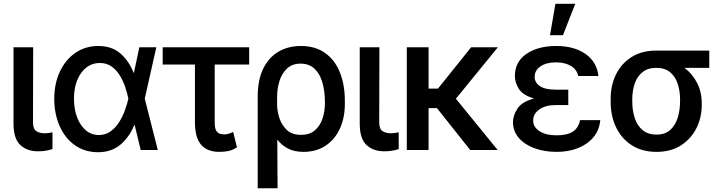

<svg xmlns="http://www.w3.org/2000/svg" viewBox="-20 -797 3819 1020"><path d="M51.8 -545.9H156.2L155.3 -146.5Q155.8 -110.4 174.1 -99.6Q192.4 -88.9 216.3 -88.9Q228.5 -88.9 240.5 -90.8Q252.4 -92.8 258.8 -94.2V-4.9Q245.1 -0.5 225.8 3.2Q206.5 6.8 181.2 6.8Q124 6.8 87.9 -26.6Q51.8 -60.1 51.8 -140.6Z M498 11.7Q429.2 10.7 377.7 -25.6Q326.2 -62 297.4 -126Q268.6 -189.9 268.1 -272.5Q268.6 -355 298.8 -418.2Q329.1 -481.4 381.8 -517.1Q434.6 -552.7 502 -552.7Q573.7 -552.7 619.4 -513.2Q665 -473.6 689.9 -410.2H691.4L720.2 -545.9H810.5L749 -272.9L818.4 0H727.5L695.3 -133.3H693.8Q668 -69.8 620.1 -28.8Q572.3 12.2 498 11.7ZM373 -272.5Q373 -217.3 389.6 -173.6Q406.2 -129.9 436 -104.7Q465.8 -79.6 505.4 -79.6Q541 -79.6 567.9 -99.4Q594.7 -119.1 613.5 -149.2Q632.3 -179.2 644 -212.2Q655.8 -245.1 661.6 -271.5V-272.9V-274.4Q656.2 -300.8 645.8 -332.8Q635.3 -364.7 617.7 -394.3Q600.1 -423.8 573.7 -443.1Q547.4 -462.4 509.8 -462.4Q448.7 -461.9 410.9 -408.7Q373 -355.5 373 -272.5Z M1303.7 -545.9V-454.1H1120.6V-143.1Q1121.1 -115.2 1128.9 -102.5Q1136.7 -89.8 1148.7 -86.4Q1160.6 -83 1172.9 -83Q1186.5 -83.5 1198 -87.4Q1209.5 -91.3 1218.8 -95.7L1238.8 -14.2Q1214.8 1 1192.9 5.4Q1170.9 9.8 1145 9.8Q1082.5 9.8 1049.3 -27.1Q1016.1 -64 1015.6 -146.5V-454.1H844.2V-545.9Z M1349.1 203.1V-283.2Q1349.1 -372.6 1378.4 -432.4Q1407.7 -492.2 1459.5 -522.5Q1511.2 -552.7 1578.1 -552.7Q1655.8 -552.7 1708 -514.9Q1760.3 -477.1 1786.4 -410.6Q1812.5 -344.2 1812 -258.3V-248.5Q1812.5 -172.4 1785.9 -114.3Q1759.3 -56.2 1710 -23.2Q1660.6 9.8 1592.3 9.8Q1544.9 9.8 1511 -7.3Q1477.1 -24.4 1453.1 -55.2L1454.6 203.1ZM1452.1 -278.8V-234.4Q1453.6 -201.2 1465.8 -165.5Q1478 -129.9 1505.4 -105.2Q1532.7 -80.6 1579.6 -80.6Q1624.5 -80.6 1652.3 -104.2Q1680.2 -127.9 1693.1 -166.3Q1706.1 -204.6 1706.1 -248.5V-258.3Q1705.6 -314.5 1692.4 -359.9Q1679.2 -405.3 1650.6 -432.1Q1622.1 -459 1576.7 -459Q1532.2 -459 1504.4 -432.6Q1476.6 -406.2 1464.1 -365Q1451.7 -323.7 1452.1 -278.8Z M1891.1 -545.9H1995.6L1994.6 -146.5Q1995.1 -110.4 2013.4 -99.6Q2031.7 -88.9 2055.7 -88.9Q2067.9 -88.9 2079.8 -90.8Q2091.8 -92.8 2098.1 -94.2V-4.9Q2084.5 -0.5 2065.2 3.2Q2045.9 6.8 2020.5 6.8Q1963.4 6.8 1927.2 -26.6Q1891.1 -60.1 1891.1 -140.6Z M2478 0 2301.3 -222.7H2256.8V0H2141.1V-545.9H2256.8V-326.2H2306.6L2482.9 -545.9H2625L2401.9 -272.5L2624 0Z M2930.2 -320.8H2999V-238.8H2930.2Q2878.4 -238.8 2845.5 -215.8Q2812.5 -192.9 2812.5 -156.2Q2812.5 -122.1 2846.2 -100.1Q2879.9 -78.1 2937 -78.1Q2993.7 -78.1 3023.7 -98.1Q3053.7 -118.2 3061.5 -158.7H3168.9Q3164.1 -106 3133.1 -68.4Q3102.1 -30.8 3051.5 -10.5Q3001 9.8 2937 9.8Q2871.1 9.8 2818.6 -9.8Q2766.1 -29.3 2735.8 -64.7Q2705.6 -100.1 2705.1 -147.9Q2705.6 -185.1 2729.5 -220.9Q2753.4 -256.8 2817.4 -273.9Q2758.3 -290.5 2736.8 -324.5Q2715.3 -358.4 2715.3 -392.6Q2715.3 -468.8 2776.6 -510.7Q2837.9 -552.7 2935.5 -552.7Q3029.8 -552.7 3090.3 -510.5Q3150.9 -468.3 3159.2 -393.1H3051.8Q3044.9 -426.8 3014.2 -446Q2983.4 -465.3 2933.1 -465.8Q2880.9 -465.3 2850.6 -443.8Q2820.3 -422.4 2820.3 -388.7Q2820.3 -358.4 2848.1 -339.6Q2876 -320.8 2930.2 -320.8ZM2901.9 -609.9 2930.7 -776.9H3036.1L2970.7 -609.9Z M3224.1 -258.8V-269.5Q3223.6 -342.8 3252.4 -401.4Q3281.2 -460 3335.4 -494.1Q3389.6 -528.3 3466.3 -528.3H3748V-436.5H3616.2Q3657.7 -405.8 3682.9 -357.2Q3708 -308.6 3708 -249V-238.3Q3708 -172.4 3679.7 -116Q3651.4 -59.6 3597.9 -24.9Q3544.4 9.8 3468.3 9.8Q3390.6 9.8 3335.9 -25.6Q3281.2 -61 3252.4 -121.8Q3223.6 -182.6 3224.1 -258.8ZM3338.9 -269.5V-258.8Q3338.9 -210.9 3351.8 -170.7Q3364.7 -130.4 3393.3 -106.2Q3421.9 -82 3468.3 -82Q3512.7 -82 3540 -106.2Q3567.4 -130.4 3580.1 -170.7Q3592.8 -210.9 3592.8 -258.8V-269.5Q3592.8 -314.5 3580.1 -352.5Q3567.4 -390.6 3539.6 -413.6Q3511.7 -436.5 3466.3 -436.5Q3421.4 -436.5 3393.1 -413.6Q3364.7 -390.6 3351.8 -352.5Q3338.9 -314.5 3338.9 -269.5Z"/></svg>

Font: Inter Tight Medium
Style: Regular
Weight: 500
Designer: Rasmus Andersson
Foundry: rsms
Version: Version 3.004; ttfautohint (v1.8.4.7-5d5b)